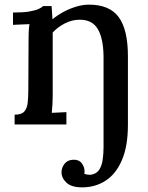

<svg xmlns="http://www.w3.org/2000/svg" viewBox="-20 -536 637 827"><path d="M334 271Q288 271 266.5 251Q245 231 245 206Q245 186 258 169.5Q271 153 295 152Q320 151 332 167Q344 183 344 200Q344 203 344 206Q344 209 343 212Q349 215 356 216Q363 217 369 217Q394 214 406 197Q418 180 422 153.5Q426 127 426 99V-293Q425 -372 400.5 -412Q376 -452 322 -451Q290 -451 259 -435Q228 -419 207 -396Q207 -385 207 -372.5Q207 -360 207 -347V-124Q207 -106 206 -87.5Q205 -69 203 -50Q219 -51 235.5 -51.5Q252 -52 266 -53V0H43V-42Q73 -42 85 -56Q97 -70 99.5 -95Q102 -120 102 -153L103 -361Q103 -377 103.5 -395.5Q104 -414 107 -432Q89 -431 70.5 -430.5Q52 -430 36 -429V-482Q81 -482 106.5 -486.5Q132 -491 145.5 -497Q159 -503 166 -510H202Q203 -501 203.5 -493Q204 -485 204.5 -476Q205 -467 206 -453Q228 -471 254 -485Q280 -499 308.5 -507.5Q337 -516 363 -516Q452 -516 491.5 -462Q531 -408 531 -293V1Q531 94 505 154Q479 214 434.5 242.5Q390 271 334 271Z"/></svg>

Font: Lora Medium
Style: Regular
Weight: 500
Designer: Olga Karpushina, Alexei Vanyashin (Cyrillic)
Foundry: Cyreal
Version: Version 3.004